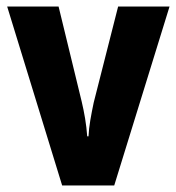

<svg xmlns="http://www.w3.org/2000/svg" viewBox="-20 -570 542 590"><path d="M171 0 2 -550H160L231 -258Q237 -233 241.5 -206Q246 -179 248 -151H252Q253 -174 257.5 -200.5Q262 -227 268 -255L343 -550H501L331 0Z"/></svg>

Font: Noto Sans Ethiopic Condensed ExtraBold
Style: Regular
Weight: 800
Width: 3
Designer: Monotype Design Team
Foundry: Monotype Imaging Inc.
Version: Version 2.102; ttfautohint (v1.8.4.7-5d5b)